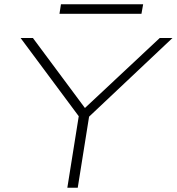

<svg xmlns="http://www.w3.org/2000/svg" viewBox="-20 -884 832 904"><path d="M297 0 354 -357 361 -323 77 -705H135L384 -370H374L732 -705H792L387 -323L403 -357L346 0ZM260 -819 267 -864H654L646 -819Z"/></svg>

Font: Nunito Sans 10pt Expanded ExtraLight
Style: Italic
Weight: 250
Width: 7
Italic angle: -9°
Designer: Vernon Adams
Foundry: Vernon Adams
Version: Version 3.101;gftools[0.9.27]